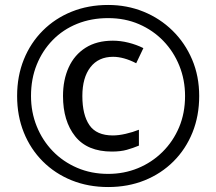

<svg xmlns="http://www.w3.org/2000/svg" viewBox="-20 -744 872 774"><path d="M431 -133Q332 -133 283 -194.5Q234 -256 234 -357Q234 -422 257 -472.5Q280 -523 325 -551.5Q370 -580 435 -580Q466 -580 498 -572Q530 -564 558 -550L529 -489Q504 -502 480.5 -508.5Q457 -515 436 -515Q377 -515 344.5 -473Q312 -431 312 -357Q312 -281 340.5 -239.5Q369 -198 435 -198Q458 -198 486.5 -204.5Q515 -211 540 -221V-157Q516 -147 491 -140Q466 -133 431 -133ZM416 10Q336 10 269 -17Q202 -44 152.5 -93.5Q103 -143 76 -210Q49 -277 49 -357Q49 -437 76 -504Q103 -571 152.5 -620.5Q202 -670 269 -697Q336 -724 416 -724Q492 -724 558.5 -697Q625 -670 675.5 -620.5Q726 -571 754.5 -504Q783 -437 783 -357Q783 -277 756 -210Q729 -143 679.5 -93.5Q630 -44 563 -17Q496 10 416 10ZM416 -43Q480 -43 536 -66Q592 -89 635 -131.5Q678 -174 702 -231Q726 -288 726 -357Q726 -422 703 -479Q680 -536 638.5 -579Q597 -622 540.5 -646.5Q484 -671 416 -671Q348 -671 291 -648Q234 -625 192.5 -582.5Q151 -540 128 -483Q105 -426 105 -357Q105 -292 128 -235Q151 -178 192.5 -135Q234 -92 291 -67.5Q348 -43 416 -43Z"/></svg>

Font: Noto Sans Gurmukhi
Style: Regular
Weight: 400
Designer: Jelle Bosma - Monotype Design Team
Foundry: Monotype Imaging Inc.
Version: Version 2.003